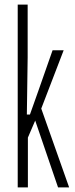

<svg xmlns="http://www.w3.org/2000/svg" viewBox="-20 -820 327 840"><path d="M57.5 0V-800H101V-569L97.5 -319H111L149.5 -427.5L210 -600H258.5L160.5 -345L282.5 0H234L134 -292.5L102 -218V0Z"/></svg>

Font: Big Shoulders Display Thin Light
Style: Regular
Weight: 300
Version: Version 2.002